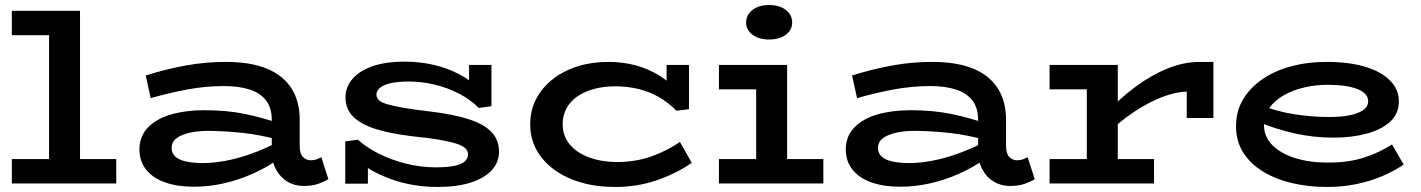

<svg xmlns="http://www.w3.org/2000/svg" viewBox="-20 -729 5648 763"><path d="M175 -30V-686H298V-30ZM27 0V-97H442V0ZM27 -589V-686H290V-589Z M1187 10Q1151 10 1122.5 -7Q1094 -24 1077 -55.5Q1060 -87 1060 -129V-252Q1060 -300 1037.5 -329.5Q1015 -359 972.5 -373Q930 -387 870 -387Q797 -387 724.5 -373.5Q652 -360 579 -339L559 -429Q638 -454 717 -468.5Q796 -483 877 -483Q976 -483 1041 -456Q1106 -429 1138.5 -377.5Q1171 -326 1171 -253V-149Q1171 -118 1184 -105Q1197 -92 1215 -92Q1228 -92 1238.5 -96Q1249 -100 1257 -104L1285 -17Q1269 -7 1245 1.5Q1221 10 1187 10ZM750 13Q685 13 636.5 -4Q588 -21 561 -54.5Q534 -88 534 -137Q535 -189 569 -223.5Q603 -258 661 -274.5Q719 -291 791 -291Q882 -291 954 -276Q1026 -261 1088 -239V-173Q1016 -193 948 -200.5Q880 -208 811 -209Q765 -209 731.5 -201Q698 -193 680 -178.5Q662 -164 662 -141Q662 -120 677 -106.5Q692 -93 720.5 -87Q749 -81 787 -81Q829 -81 879 -90.5Q929 -100 982.5 -119.5Q1036 -139 1088 -166L1086 -96Q1039 -63 984 -38.5Q929 -14 870 -0.5Q811 13 750 13Z M1719 14Q1669 14 1622 6Q1575 -2 1531.5 -18Q1488 -34 1452 -55Q1416 -76 1389 -104L1442 -117V1H1352V-167L1402 -174Q1436 -143 1486 -118Q1536 -93 1594.5 -78.5Q1653 -64 1711 -64Q1758 -64 1786.5 -70Q1815 -76 1827.5 -88Q1840 -100 1840 -116Q1840 -129 1829.5 -139.5Q1819 -150 1794 -158Q1769 -166 1727 -173.5Q1685 -181 1622 -187Q1530 -198 1471 -217Q1412 -236 1382.5 -266.5Q1353 -297 1353 -342Q1353 -382 1379.5 -414Q1406 -446 1458 -465Q1510 -484 1589 -484Q1648 -484 1702.5 -471.5Q1757 -459 1805 -434Q1853 -409 1892 -370L1844 -352V-471H1933V-307L1883 -300Q1849 -334 1803 -357.5Q1757 -381 1706 -393Q1655 -405 1607 -405Q1562 -405 1533 -398.5Q1504 -392 1490 -380Q1476 -368 1476 -353Q1476 -340 1486.5 -330.5Q1497 -321 1521.5 -314Q1546 -307 1587 -300Q1628 -293 1689 -286Q1781 -275 1842 -255.5Q1903 -236 1933 -204.5Q1963 -173 1963 -126Q1963 -84 1934 -52.5Q1905 -21 1850.5 -3.5Q1796 14 1719 14Z M2424 14Q2350 14 2288.5 -4Q2227 -22 2182 -55Q2137 -88 2112 -133.5Q2087 -179 2087 -234Q2087 -291 2111 -336.5Q2135 -382 2177.5 -415Q2220 -448 2276 -465.5Q2332 -483 2396 -483Q2458 -483 2509 -468.5Q2560 -454 2601.5 -428Q2643 -402 2672 -367L2629 -366V-471H2718V-295L2668 -289Q2636 -322 2598 -343.5Q2560 -365 2516.5 -375.5Q2473 -386 2425 -386Q2379 -386 2340.5 -375.5Q2302 -365 2274 -345.5Q2246 -326 2231 -298Q2216 -270 2216 -236Q2216 -190 2243 -156.5Q2270 -123 2318.5 -104.5Q2367 -86 2429 -85Q2505 -85 2567.5 -107Q2630 -129 2682 -165L2729 -82Q2669 -40 2591 -13Q2513 14 2424 14Z M2985 -30V-471H3108V-30ZM2837 0V-97H3252V0ZM2837 -374V-471H3076V-374ZM3036 -572Q2996 -572 2970.5 -591Q2945 -610 2945 -639Q2945 -670 2970.5 -689.5Q2996 -709 3036 -709Q3078 -709 3103 -689.5Q3128 -670 3128 -639Q3128 -610 3103 -591Q3078 -572 3036 -572Z M3994 10Q3958 10 3929.5 -7Q3901 -24 3884 -55.5Q3867 -87 3867 -129V-252Q3867 -300 3844.5 -329.5Q3822 -359 3779.5 -373Q3737 -387 3677 -387Q3604 -387 3531.5 -373.5Q3459 -360 3386 -339L3366 -429Q3445 -454 3524 -468.5Q3603 -483 3684 -483Q3783 -483 3848 -456Q3913 -429 3945.5 -377.5Q3978 -326 3978 -253V-149Q3978 -118 3991 -105Q4004 -92 4022 -92Q4035 -92 4045.5 -96Q4056 -100 4064 -104L4092 -17Q4076 -7 4052 1.5Q4028 10 3994 10ZM3557 13Q3492 13 3443.5 -4Q3395 -21 3368 -54.5Q3341 -88 3341 -137Q3342 -189 3376 -223.5Q3410 -258 3468 -274.5Q3526 -291 3598 -291Q3689 -291 3761 -276Q3833 -261 3895 -239V-173Q3823 -193 3755 -200.5Q3687 -208 3618 -209Q3572 -209 3538.5 -201Q3505 -193 3487 -178.5Q3469 -164 3469 -141Q3469 -120 3484 -106.5Q3499 -93 3527.5 -87Q3556 -81 3594 -81Q3636 -81 3686 -90.5Q3736 -100 3789.5 -119.5Q3843 -139 3895 -166L3893 -96Q3846 -63 3791 -38.5Q3736 -14 3677 -0.5Q3618 13 3557 13Z M4372 -190V-276Q4429 -337 4491.5 -383.5Q4554 -430 4619 -456.5Q4684 -483 4749 -483H4802V-260H4696V-365Q4653 -364 4600 -344Q4547 -324 4489 -286Q4431 -248 4372 -190ZM4151 0V-97H4566V0ZM4299 -30V-471H4422V-30ZM4151 -374V-471H4415V-374Z M5252 14Q5181 14 5116 -1Q5051 -16 5000.5 -46.5Q4950 -77 4921 -122Q4892 -167 4892 -228Q4892 -287 4920 -334Q4948 -381 4997 -414.5Q5046 -448 5111 -465.5Q5176 -483 5252 -483Q5340 -483 5404 -464Q5468 -445 5503.5 -409.5Q5539 -374 5539 -327Q5539 -276 5503.5 -244.5Q5468 -213 5409.5 -197.5Q5351 -182 5280 -182Q5199 -182 5124.5 -199Q5050 -216 4981 -244V-314Q5056 -285 5126.5 -274.5Q5197 -264 5262 -264Q5307 -264 5341.5 -270.5Q5376 -277 5396.5 -291Q5417 -305 5417 -327Q5417 -358 5374.5 -375Q5332 -392 5255 -392Q5208 -392 5163 -381.5Q5118 -371 5082 -350.5Q5046 -330 5024.5 -300.5Q5003 -271 5003 -232Q5003 -186 5036 -152.5Q5069 -119 5126 -101Q5183 -83 5254 -83Q5335 -82 5398 -102Q5461 -122 5512 -155L5558 -75Q5520 -49 5473 -29Q5426 -9 5370.5 2.5Q5315 14 5252 14Z"/></svg>

Font: BioRhyme SemiExpanded SemiBold
Style: Regular
Weight: 600
Width: 6
Designer: Aoife Mooney
Foundry: Aoife Mooney Type
Version: Version 1.600;gftools[0.9.33]